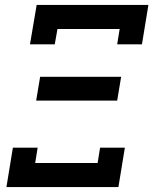

<svg xmlns="http://www.w3.org/2000/svg" viewBox="-20 -755 619 775"><path d="M101 -576H201L212 -638H463L453 -576H553L579 -735H128ZM126 -349H453L469 -445H142ZM6 0H458L484 -159H384L374 -97H122L132 -159H32Z"/></svg>

Font: Iosevka Sparkle Semibold
Style: Italic
Weight: 600
Italic angle: -9°
Designer: Belleve Invis
Foundry: Belleve Invis
Version: Version 4.5.0; ttfautohint (v1.8.3)